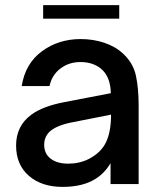

<svg xmlns="http://www.w3.org/2000/svg" viewBox="-20 -721 624 752"><path d="M43 -151Q43 -228 103 -272Q148 -305 232 -321L414 -356Q413 -414 383 -445Q350 -478 295 -478Q250 -478 216.5 -452.5Q183 -427 174 -384H65Q79 -472 144 -520Q209 -568 296 -568Q345 -568 388.5 -553.5Q432 -539 462 -511Q502 -474 512.5 -424Q523 -374 523 -309V0H413V-82Q390 -43 355 -21Q305 11 225 11Q143 11 93 -32.5Q43 -76 43 -151ZM327 -98Q376 -123 395.5 -164.5Q415 -206 415 -272L258 -241Q200 -229 174 -205Q153 -184 153 -154Q153 -119 178.5 -99.5Q204 -80 247 -80Q291 -80 327 -98ZM447 -648H149V-701H447Z"/></svg>

Font: Open Sauce One Medium
Style: Regular
Weight: 500
Designer: Alfredo Marco Pradil
Foundry: Creative Sauce Fz LLC
Version: Version 1.477